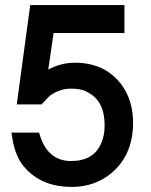

<svg xmlns="http://www.w3.org/2000/svg" viewBox="-20 -714 596 756"><path d="M470 -694V-584H191Q186 -547 180.5 -511.5Q175 -476 170 -440Q194 -453 220 -460Q246 -467 275 -467Q394 -467 459 -380Q504 -317 504 -231Q504 -103 417 -31Q352 22 262 22Q151 22 85 -46L70 -63Q45 -95 32 -150L25 -192H134Q164 -80 260 -80Q347 -80 377 -147Q392 -178 392 -220Q392 -315 328 -349Q314 -358 297 -361.5Q280 -365 260 -365Q235 -365 213.5 -357Q192 -349 175 -336Q170 -331 162 -322.5Q154 -314 144 -303H46L99 -694Z"/></svg>

Font: Ekushey Bangla
Style: Bold
Weight: 700
Designer: Al Mamun Sumon
Foundry: Al Mamun Sumon
Version: Version 1.0